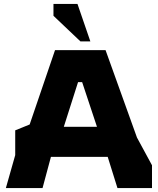

<svg xmlns="http://www.w3.org/2000/svg" viewBox="-20 -964 809 984"><path d="M10 0 58 -169V-296L132 -326L262 -707H521L682 -259L759 -117V0H582L532 -160H241L198 0ZM307 -314H477L401 -543H380ZM392 -752 254 -883V-944H377L443 -752Z"/></svg>

Font: Rowdies
Style: Regular
Weight: 400
Designer: Jaikishan Patel
Version: Version 1.000; ttfautohint (v1.8.3)